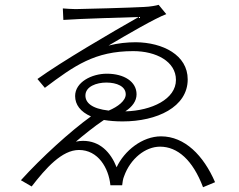

<svg xmlns="http://www.w3.org/2000/svg" viewBox="-20 -746 996 800"><path d="M335.9 -348C335.9 -386 382.8 -402 422.9 -402C467 -402 503.9 -386 503.9 -353C503.9 -326 470.9 -301.1 432.9 -285.2C361.9 -293.3 335.9 -318.2 335.9 -348ZM641 -725.9C632.1 -723 606.9 -718 579.9 -717C533.7 -714.1 317.1 -708.1 295.1 -708.1C277 -708.1 257.8 -709.9 241.8 -710.9L244 -663C307.9 -668 522 -674 557.9 -675.1C445 -611.2 236.2 -489 136 -416.9L166.9 -380C290.8 -473 375 -533 535.2 -533C630.3 -533 713.1 -490.1 713.1 -413C713.1 -333.1 612.2 -284.8 502.1 -282C531.2 -301.1 549 -324.9 549 -353C549 -405.9 497.2 -438.9 425.1 -438.9C362.2 -438.9 293 -403.8 293 -345.9C293 -310 315 -280.2 359 -261C274.1 -199.9 153.1 -90.2 67.1 5L111.9 30.9C170.8 -45.1 237.9 -121.1 308.9 -121.1C388.8 -121.1 432.9 -46.2 440 25.9H489C490.1 16 492.2 -1.1 497.2 -12.1C523.1 -84.2 584.9 -134.9 647 -134.9C719.1 -134.9 783 -79.9 826 34.1L876.1 13.1C828.1 -98 750 -177.9 650.9 -177.9C572.8 -177.9 497.9 -117.9 465.9 -49C441.1 -111.9 396 -159.1 326 -159.1C316.1 -159.1 306.1 -158 296.2 -155.9C325.3 -180.8 373.9 -220.2 413 -246.1C436.1 -242.2 462 -240.1 491.1 -240.1C634.2 -240.1 762.1 -300.1 762.1 -415.1C762.1 -517 658 -568.9 546.2 -570C510.3 -570 471.2 -566.1 432.2 -556.1C508.2 -601.2 628.9 -671.2 672.9 -687.1Z"/></svg>

Font: Karasuma Gothic
Style: Light
Weight: 300
Designer: Rasmus Andersson / Ryoko Nishizuka
Foundry: rsms
Version: Version 1.00